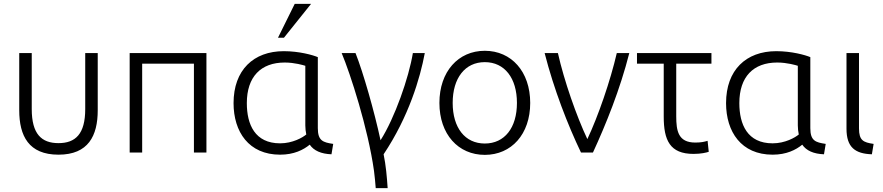

<svg xmlns="http://www.w3.org/2000/svg" viewBox="-20 -793 4590 998"><path d="M284 11C439 11 488 -87 488 -220V-517H423V-226C423 -96 372 -49 284 -49C196 -49 145 -96 145 -226V-517H80V-220C80 -87 129 11 284 11Z M719 0V-462H988V0H1053V-517H654V0Z M1436 11C1508 11 1557 -14 1590 -41C1611 -10 1649 7 1703 9L1712 -45C1659 -53 1632 -61 1632 -127V-496C1606 -507 1535 -527 1455 -527C1298 -527 1194 -429 1194 -257C1194 -108 1273 11 1436 11ZM1263 -257C1263 -394 1336 -468 1460 -468C1511 -468 1558 -454 1567 -451V-141C1567 -124 1569 -109 1572 -94C1553 -78 1501 -48 1436 -48C1305 -48 1263 -146 1263 -257ZM1425 -597H1456L1597 -773H1512Z M1756 -517C1801 -410 1893 -126 1924 95C1928 127 1931 157 1933 185H1995C1991 126 1986 67 1974 9C2105 -187 2164 -388 2188 -517H2126C2105 -389 2032 -180 1958 -64C1926 -213 1868 -416 1828 -517Z M2500 12C2638 12 2736 -95 2736 -258C2736 -421 2638 -529 2500 -529C2362 -529 2264 -421 2264 -258C2264 -95 2362 12 2500 12ZM2500 -470C2603 -470 2667 -387 2667 -258C2667 -129 2603 -47 2500 -47C2397 -47 2333 -129 2333 -258C2333 -387 2397 -470 2500 -470Z M2811 -517C2859 -329 2931 -144 3000 0H3062C3129 -145 3203 -328 3251 -517H3186C3153 -374 3089 -188 3033 -70C2977 -188 2912 -374 2880 -517Z M3291 -517V-462H3430V-187C3430 -64 3462 7 3585 7C3624 7 3653 0 3664 -4L3658 -61C3641 -56 3625 -52 3594 -52C3505 -52 3495 -113 3495 -189V-462H3678V-517Z M3996 11C4068 11 4117 -14 4150 -41C4171 -10 4209 7 4263 9L4272 -45C4219 -53 4192 -61 4192 -127V-496C4166 -507 4095 -527 4015 -527C3858 -527 3754 -429 3754 -257C3754 -108 3833 11 3996 11ZM4020 -468C4071 -468 4118 -454 4127 -451V-141C4127 -124 4129 -109 4132 -94C4113 -78 4061 -48 3996 -48C3865 -48 3823 -146 3823 -257C3823 -394 3896 -468 4020 -468Z M4380 -124C4380 -27 4425 6 4512 9L4521 -45C4468 -53 4445 -62 4445 -126V-517H4380Z"/></svg>

Font: Repo Light
Style: Regular
Weight: 300
Designer: Stefan Peev
Foundry: Context Ltd
Version: Version 001.502